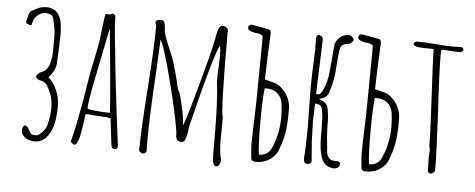

<svg xmlns="http://www.w3.org/2000/svg" viewBox="-49 -796 2397 969"><g transform="rotate(5 1149.5 -312.0)"><path d="M81 -44Q81 -49 83 -57Q84 -61 87 -65Q90 -69 94 -70Q101 -70 109 -62Q113 -57 118 -46Q123 -35 129 -30Q135 -25 149 -25Q163 -25 173 -34Q202 -56 209 -89Q219 -134 219 -169Q219 -207 208 -237Q198 -264 186.5 -281.5Q175 -299 156 -302Q145 -304 138 -308Q131 -312 128 -324Q131 -327 137.5 -335Q144 -343 151 -345Q171 -351 181 -365.5Q191 -380 196 -402Q202 -430 202 -444L203 -518Q203 -545 200 -567Q197 -589 189 -619Q185 -633 175.5 -638Q166 -643 150 -645Q132 -646 113 -631.5Q94 -617 89 -600L82 -576Q66 -579 60.5 -582Q55 -585 55 -592Q55 -597 58 -607Q60 -617 64 -630.5Q68 -644 74 -647Q95 -660 113 -667Q131 -674 151 -674Q215 -674 229 -600Q233 -566 233 -548Q233 -498 227 -394Q224 -358 191 -323Q231 -288 247 -223Q251 -204 251 -176Q251 -144 246 -112Q241 -80 233 -62Q205 6 149 6Q121 6 101 -8.5Q81 -23 81 -44Z M537 -13Q528 -86 526 -104L521 -144Q499 -149 471 -149L435 -151Q411 -154 400 -154Q394 -154 393 -149Q393 -146 392 -146L390 -126Q389 -108 379 -54Q374 -27 367 -12Q359 5 352 5Q346 5 339 -0.5Q332 -6 332 -12L333 -15L334 -18Q352 -89 364 -159L376 -221L388 -297Q388 -297 399 -363Q404 -390 417 -450Q431 -518 434 -543Q435 -546 438 -580Q442 -618 445 -636Q448 -662 451 -666H458Q461 -665 465 -665Q477 -665 483 -671Q490 -671 495.5 -666.5Q501 -662 501 -656Q501 -608 508 -546Q512 -514 514 -493Q525 -364 570 -9V-6Q570 4 562 9Q547 9 543 5.5Q539 2 537 -13ZM516 -171Q506 -315 478 -596L424 -329Q401 -214 401 -184Q401 -179 439 -175Q477 -171 506 -171Z M1053 -12V-78Q1053 -222 1047 -303L1044 -340Q1040 -365 1040 -384Q1040 -418 1042 -446L1044 -508Q1044 -539 1040 -555Q1020 -541 919 -134L918 -119Q915 -94 910 -79Q907 -68 901.5 -62Q896 -56 889 -56Q873 -56 866 -64Q859 -72 859 -89Q859 -116 833.5 -229Q808 -342 778.5 -446Q749 -550 738 -561Q737 -526 730 -396Q716 -166 716 -34L717 6Q713 19 696 19Q693 19 686 13.5Q679 8 679 5Q679 -85 695 -311Q710 -521 710 -626Q710 -631 708 -636Q705 -642 705 -645Q705 -660 731 -660Q748 -660 751 -645Q755 -625 755 -615L756 -603Q761 -577 785 -523Q804 -480 814 -448Q820 -424 825 -409Q841 -351 846 -323L859 -297Q862 -282 871 -248Q880 -210 884 -186Q888 -162 888 -140Q899 -157 950.5 -344.5Q1002 -532 1011 -584Q1012 -586 1012.5 -589.5Q1013 -593 1014 -599Q1016 -612 1023 -638Q1031 -658 1047 -658Q1054 -658 1063 -652Q1072 -646 1072 -640Q1072 -223 1085 -199V-147Q1084 -124 1084 -94Q1084 -30 1091 2Q1092 3 1092.5 5Q1093 7 1094 10Q1095 14 1095 19Q1095 30 1088.5 41Q1082 52 1073 52Q1053 52 1053 -12ZM1040 -561H1039L1037 -560L1040 -559Z M1246 -7Q1241 -62 1241 -76Q1241 -123 1245 -219Q1245 -243 1247 -293L1250 -582V-623Q1244 -630 1237 -632.5Q1230 -635 1222 -635.5Q1214 -636 1209 -637Q1189 -641 1179 -648Q1175 -650 1173.5 -656Q1172 -662 1174 -666Q1175 -670 1180.5 -673.5Q1186 -677 1190 -676Q1232 -670 1274 -661Q1284 -659 1287 -652.5Q1290 -646 1289 -635Q1285 -573 1280 -407L1305 -400Q1328 -395 1340.5 -390Q1353 -385 1363 -375Q1414 -330 1414 -267Q1416 -170 1398 -108Q1396 -99 1393.5 -91.5Q1391 -84 1389 -79Q1387 -75 1382 -60Q1372 -28 1334 -4Q1303 14 1262 11Q1248 10 1246 -7ZM1349 -73Q1379 -143 1379 -225Q1379 -256 1374 -296Q1369 -327 1345 -346Q1321 -365 1283 -362Q1276 -306 1276 -184Q1276 -127 1278 -82.5Q1280 -38 1284 -26Q1331 -26 1349 -73Z M1597 -51Q1590 -79 1588.5 -107.5Q1587 -136 1587 -179Q1587 -211 1586 -227Q1586 -253 1580 -280Q1578 -294 1570.5 -300Q1563 -306 1543 -308L1542 -278Q1540 -238 1540 -219Q1540 -196 1542 -152L1543 -119L1550 -29L1551 -19Q1551 -8 1542 -4Q1536 -1 1531 -1Q1523 -1 1518 -5.5Q1513 -10 1512 -19Q1511 -30 1512.5 -44Q1514 -58 1514 -63L1515 -103Q1517 -157 1517 -182L1516 -244Q1514 -326 1514 -367V-397Q1514 -444 1518 -526L1520 -582L1519 -624Q1519 -646 1524 -651Q1527 -654 1531 -654Q1536 -654 1541.5 -651Q1547 -648 1550 -644Q1554 -639 1554 -629L1553 -617L1549 -497Q1544 -384 1544 -356Q1556 -353 1562.5 -358Q1569 -363 1575 -374Q1598 -418 1603 -481L1614 -607Q1616 -628 1632.5 -645Q1649 -662 1670 -666Q1673 -667 1679 -667Q1692 -667 1700 -659Q1713 -648 1707 -639Q1705 -635 1698 -629Q1691 -623 1688 -623Q1660 -619 1651.5 -610.5Q1643 -602 1640 -573Q1637 -548 1633 -491Q1630 -439 1615 -390Q1612 -379 1608.5 -368.5Q1605 -358 1598 -351Q1583 -336 1561 -334Q1562 -332 1572.5 -327.5Q1583 -323 1585 -322Q1600 -312 1604.5 -300Q1609 -288 1612 -264Q1615 -246 1615 -224Q1615 -202 1615 -197Q1616 -150 1623 -92Q1623 -85 1625 -69Q1632 -27 1668 -28H1677Q1689 -28 1693 -22Q1695 -18 1695 -15Q1695 -7 1689 1Q1680 10 1665 10Q1655 10 1647 7Q1626 1 1614.5 -13.5Q1603 -28 1597 -51Z M1804 -7Q1799 -62 1799 -76Q1799 -123 1803 -219Q1803 -243 1805 -293L1808 -582V-623Q1802 -630 1795 -632.5Q1788 -635 1780 -635.5Q1772 -636 1767 -637Q1747 -641 1737 -648Q1733 -650 1731.5 -656Q1730 -662 1732 -666Q1733 -670 1738.5 -673.5Q1744 -677 1748 -676Q1790 -670 1832 -661Q1842 -659 1845 -652.5Q1848 -646 1847 -635Q1843 -573 1838 -407L1863 -400Q1886 -395 1898.5 -390Q1911 -385 1921 -375Q1972 -330 1972 -267Q1974 -170 1956 -108Q1954 -99 1951.5 -91.5Q1949 -84 1947 -79Q1945 -75 1940 -60Q1930 -28 1892 -4Q1861 14 1820 11Q1806 10 1804 -7ZM1907 -73Q1937 -143 1937 -225Q1937 -256 1932 -296Q1927 -327 1903 -346Q1879 -365 1841 -362Q1834 -306 1834 -184Q1834 -127 1836 -82.5Q1838 -38 1842 -26Q1889 -26 1907 -73Z M2140 -14 2139 -51Q2138 -67 2138 -87Q2138 -97 2139 -104L2140 -122Q2140 -132 2136 -146Q2136 -213 2126 -395Q2116 -571 2115 -634Q2053 -634 2032 -637Q2012 -642 2012 -653Q2017 -664 2031 -664Q2061 -664 2118 -660Q2170 -655 2205 -655H2226L2247 -656Q2265 -656 2265 -643Q2265 -637 2258.5 -633.5Q2252 -630 2243 -630Q2223 -630 2201 -632L2158 -634Q2154 -634 2154 -631Q2153 -628 2153 -612Q2153 -515 2165 -318Q2176 -114 2176 -25Q2176 -18 2167.5 -12Q2159 -6 2151 -6Z"/></g></svg>

Font: Amatic SC
Style: Regular
Weight: 400
Designer: Multiple Designers
Foundry: Vernon Adams
Version: Version 2.505